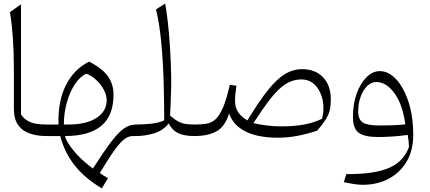

<svg xmlns="http://www.w3.org/2000/svg" viewBox="-20 -756 2388 1067"><path d="M96.7 -732.4V-120.6Q111.3 -95.2 143.1 -79.6Q174.8 -64 237.8 -64H238.3V0H237.8Q186 0 145 -14.2Q104 -28.3 80.6 -61.5Q57.1 -94.7 57.1 -151.9V-372.1Q57.1 -466.8 51.5 -545.7Q45.9 -624.5 35.2 -688.5Z M476.1 -413.6Q551.3 -373.5 581.1 -330.3Q610.8 -287.1 610.8 -230.5Q610.8 -113.3 543 -56.6Q475.1 0 340.8 0Q349.1 31.7 388.7 80.8Q428.2 129.9 496.1 180.7Q556.2 87.4 596.2 34.2Q636.2 -19 668.2 -41.5Q700.2 -64 735.4 -64H735.8V0H720.2Q702.1 0 685.3 8.3Q668.5 16.6 647.9 38.8Q627.4 61 600.3 101.3Q573.2 141.6 534.7 205.6Q543 211.9 555.2 219.5Q567.4 227.1 580.1 233.9L545.9 291Q451.7 234.4 395.3 163.6Q338.9 92.8 314.9 0H238.3Q223.6 0 223.6 -30.8V-33.2Q223.6 -64 238.3 -64H305.2Q300.8 -192.4 346.2 -282.5Q391.6 -372.6 476.1 -413.6ZM460.4 -346.2Q425.3 -332 396.5 -288.3Q367.7 -244.6 351.1 -185.1Q334.5 -125.5 335 -64H359.4Q460 -64 516.4 -100.8Q572.8 -137.7 572.8 -198.2Q572.8 -227.5 556.9 -257.3Q541 -287.1 515.6 -311Q490.2 -335 460.4 -346.2Z M897.9 -736.3Q906.2 -690.4 912.6 -633.5Q918.9 -576.7 923.1 -516.1Q927.2 -455.6 929.4 -397.5Q931.6 -339.4 931.6 -291Q931.6 -279.8 930.7 -252Q929.7 -224.1 928.5 -187.7Q927.2 -151.4 925.3 -113.8Q952.6 -89.8 974.1 -79.3Q995.6 -68.8 1016.4 -66.4Q1037.1 -64 1062 -64H1062.5V0H1062Q1002 0 969 -16.6Q936 -33.2 917.5 -70.3Q885.3 -29.3 835.2 -14.6Q785.2 0 735.8 0Q721.2 0 721.2 -30.8V-33.2Q721.2 -64 735.8 -64Q779.3 -64 822 -68.8Q864.7 -73.7 892.6 -87.4Q892.6 -189.5 889.4 -300.5Q886.2 -411.6 876.5 -516.4Q866.7 -621.1 847.2 -703.6Z M1658.7 -371.6Q1732.9 -371.6 1775.6 -326.2Q1818.4 -280.8 1818.4 -204.6Q1818.4 -170.9 1813 -145.8Q1807.6 -120.6 1791.5 -94.5Q1775.4 -68.4 1743.2 -30.3Q1686.5 -11.2 1632.8 -1Q1579.1 9.3 1522 9.3Q1458.5 9.3 1404.1 -3.7Q1349.6 -16.6 1310.3 -46.4Q1271 -76.2 1252.9 -125.5Q1230.5 -51.3 1182.1 -25.6Q1133.8 0 1062.5 0Q1047.9 0 1047.9 -30.8V-33.2Q1047.9 -64 1062.5 -64Q1098.6 -64 1126.7 -68.4Q1154.8 -72.8 1177.2 -92.8Q1199.7 -112.8 1219.2 -158Q1238.8 -203.1 1257.3 -285.2L1293.9 -279.3Q1289.6 -251 1287.8 -231.2Q1286.1 -211.4 1286.1 -196.8Q1286.1 -156.7 1304.9 -130.6Q1323.7 -104.5 1355 -86.9Q1418.9 -192.4 1468.5 -254.6Q1518.1 -316.9 1563.2 -344.2Q1608.4 -371.6 1658.7 -371.6ZM1655.8 -314.5Q1606.4 -314.5 1565.2 -287.4Q1523.9 -260.3 1482.2 -206.3Q1440.4 -152.3 1388.2 -71.8Q1421.4 -64 1461.9 -58.8Q1502.4 -53.7 1539.1 -53.7Q1617.7 -53.7 1670.9 -64Q1724.1 -74.2 1770 -96.2Q1783.7 -151.9 1772.7 -201.7Q1761.7 -251.5 1731.2 -283Q1700.7 -314.5 1655.8 -314.5Z M1996.1 271Q1970.7 271 1942.6 266.1Q1914.6 261.2 1890.6 256.3L1904.8 211.4Q2058.1 212.9 2141.1 177.5Q2224.1 142.1 2252.9 60.1Q2252.4 41.5 2250.5 26.6Q2248.5 11.7 2245.6 -6.3Q2206.1 -0.5 2163.8 2.4Q2121.6 5.4 2081.1 5.4Q2005.9 5.4 1973.6 -18.1Q1941.4 -41.5 1941.4 -105.5Q1941.4 -179.7 1962.6 -237.3Q1983.9 -294.9 2017.8 -327.9Q2051.8 -360.8 2090.3 -360.8Q2139.2 -360.8 2181.4 -315.7Q2223.6 -270.5 2250 -190.2Q2276.4 -109.9 2276.4 -4.9Q2276.4 79.6 2240 141.6Q2203.6 203.6 2140.1 237.3Q2076.7 271 1996.1 271ZM2232.4 -64.9Q2217.3 -177.2 2171.6 -238.8Q2126 -300.3 2070.8 -300.3Q2043.5 -300.3 2020.8 -278.3Q1998 -256.3 1984.4 -219.2Q1970.7 -182.1 1970.7 -136.7Q1970.7 -91.8 1996.3 -75.2Q2022 -58.6 2088.9 -58.6Q2121.6 -58.6 2159.7 -59.8Q2197.8 -61 2232.4 -64.9Z"/></svg>

Font: Pinar DS1-Light
Style: Regular
Weight: 300
Designer: Amin Abedi
Version: Version 2.000